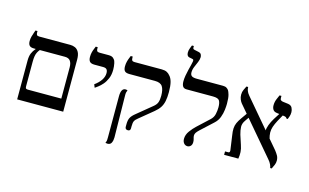

<svg xmlns="http://www.w3.org/2000/svg" viewBox="-109 -1109 2545 1579"><g transform="rotate(15 1163.5 -320.0)"><path d="M78 0V-330Q78 -368 88.5 -393Q99 -418 118 -439V-440H103Q75 -440 64 -452.5Q53 -465 53 -490Q53 -510 58 -529Q63 -548 69 -563.5Q75 -579 77 -586H94V-575Q94 -559 99.5 -552.5Q105 -546 121 -546H385Q406 -546 425.5 -537.5Q445 -529 457.5 -506.5Q470 -484 470 -442V0ZM143 -100H427V-366Q427 -401 413 -420.5Q399 -440 367 -440H153Q143 -428 135.5 -414Q128 -400 124.5 -380Q121 -360 121 -330V-123Q121 -108 126.5 -104Q132 -100 143 -100Z M669 -257 658 -284Q694 -310 713 -339Q732 -368 732 -398Q732 -419 723 -429.5Q714 -440 691 -440H618Q589 -440 577.5 -453Q566 -466 566 -493Q566 -514 570.5 -532Q575 -550 581 -563.5Q587 -577 590 -586H607V-571Q607 -559 612.5 -552.5Q618 -546 634 -546H711Q739 -546 751.5 -533.5Q764 -521 767 -513Q770 -506 772.5 -494Q775 -482 776.5 -468Q778 -454 778 -440Q778 -397 764.5 -365Q751 -333 732 -311Q713 -289 695 -276Q677 -263 669 -257Z M1023 10Q1011 10 1005 4Q999 -2 999 -12V-35Q999 -71 1010 -91.5Q1021 -112 1050 -135L1173 -236Q1199 -256 1207 -278.5Q1215 -301 1215 -335Q1215 -388 1197.5 -414Q1180 -440 1133 -440H916Q887 -440 875.5 -452Q864 -464 864 -492Q864 -514 869 -533Q874 -552 880 -566Q886 -580 888 -586H905V-575Q905 -559 910.5 -552.5Q916 -546 932 -546H1163Q1190 -546 1206.5 -537.5Q1223 -529 1233 -516Q1251 -498 1259.5 -465.5Q1268 -433 1268 -380Q1268 -335 1261.5 -303.5Q1255 -272 1239.5 -248Q1224 -224 1196 -201L1079 -105Q1058 -89 1051 -74.5Q1044 -60 1044 -29V-12Q1044 -2 1039 4Q1034 10 1023 10ZM890 160Q881 160 873 158V152Q876 148 878 140Q880 132 880 107V-241Q880 -275 889.5 -292.5Q899 -310 918 -310Q926 -310 934 -308V-302Q932 -298 929 -288Q926 -278 927 -255L932 95Q932 121 923 140.5Q914 160 890 160Z M1530 10Q1511 10 1499 -4.5Q1487 -19 1487 -42Q1487 -77 1510.5 -109Q1534 -141 1558 -163L1658 -256Q1681 -277 1687.5 -307Q1694 -337 1694 -365Q1694 -403 1682.5 -421.5Q1671 -440 1627 -440H1403Q1379 -440 1369.5 -455Q1360 -470 1360 -498Q1360 -520 1364.5 -546.5Q1369 -573 1375.5 -599Q1382 -625 1387 -645Q1392 -665 1393 -673Q1395 -681 1393 -687.5Q1391 -694 1380 -695L1355 -700Q1346 -702 1340 -711Q1334 -720 1334 -736Q1334 -756 1342 -775Q1350 -794 1352 -800H1368V-785Q1368 -774 1381 -771L1418 -763Q1436 -759 1441 -747Q1446 -735 1446 -726Q1446 -706 1436 -682.5Q1426 -659 1415.5 -634.5Q1405 -610 1405 -586Q1405 -564 1418 -555Q1431 -546 1461 -546H1684Q1704 -546 1715.5 -538.5Q1727 -531 1733 -522Q1739 -513 1746.5 -487.5Q1754 -462 1754 -411Q1754 -392 1750.5 -360Q1747 -328 1734.5 -294.5Q1722 -261 1694 -236L1591 -141Q1574 -125 1566.5 -113.5Q1559 -102 1559 -89Q1559 -77 1563.5 -64Q1568 -51 1568 -35Q1568 -13 1556.5 -1.5Q1545 10 1530 10Z M2234 7Q2233 -4 2225 -22Q2217 -40 2200 -59L1871 -446Q1862 -457 1854.5 -475Q1847 -493 1847 -515Q1847 -538 1856 -557Q1865 -576 1872 -590H1887V-584Q1887 -574 1892.5 -558Q1898 -542 1915 -522L2236 -144Q2251 -125 2261 -107Q2271 -89 2271 -65Q2271 -46 2264 -29.5Q2257 -13 2247 7ZM1840 0V-29H1867Q1877 -29 1879.5 -37.5Q1882 -46 1878 -64L1863 -170Q1857 -205 1858.5 -230.5Q1860 -256 1870 -278Q1880 -300 1897 -324L1942 -388L1965 -360L1934 -315Q1914 -287 1915 -258.5Q1916 -230 1926 -195L1952 -115Q1963 -84 1964.5 -56.5Q1966 -29 1961 0ZM2168 -220 2118 -278Q2118 -301 2129 -330.5Q2140 -360 2159 -391L2198 -452L2227 -446L2192 -383Q2175 -351 2166.5 -325.5Q2158 -300 2158.5 -275.5Q2159 -251 2168 -220ZM2259 -420Q2256 -426 2250 -430.5Q2244 -435 2230 -436L2168 -445Q2146 -448 2136.5 -463Q2127 -478 2127 -499Q2127 -528 2138.5 -554.5Q2150 -581 2154 -590H2170V-572Q2170 -559 2176.5 -554Q2183 -549 2193 -547L2240 -541Q2266 -537 2275 -518Q2284 -499 2284 -481Q2284 -460 2277.5 -442.5Q2271 -425 2269 -420Z"/></g></svg>

Font: Frank Ruhl Libre
Style: Regular
Weight: 400
Designer: Yanek Iontef
Foundry: Fontef
Version: Version 6.004